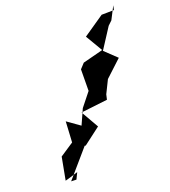

<svg xmlns="http://www.w3.org/2000/svg" viewBox="-134 -757 828 933"><g transform="rotate(-20 279.5 -290.5)"><path d="M101 77 74 76 195 -64 200 -63 288 -130 236 -221 373 -237 379 -263 412 -330 497 -409 436 -467 504 -572 525 -592 559 -658 554 -635 490 -634 382 -560 434 -472 329 -445 305 -419 304 -308 249 -239 214 -161 149 -207 143 -100 72 -53 50 64 68 59 117 44Z"/></g></svg>

Font: Charger Distortion
Style: 2It
Weight: 400
Designer: Jasper
Foundry: Cannot Into Space Fonts
Version: Version 0.98